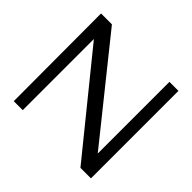

<svg xmlns="http://www.w3.org/2000/svg" viewBox="-168 -913 1111 1111"><g transform="rotate(45 387.5 -358.0)"><path d="M72.5 0 70.8 -716H159.8L664.4 -87.1L630.4 -68.6V-716H704.2V0H618.1L103.9 -634.1L146 -627.7V0Z"/></g></svg>

Font: Russolo 10pt ExtraLight
Style: Regular
Weight: 200
Designer: Micah Stupak-Hahn
Version: Version 1.000